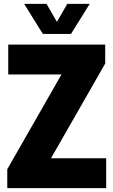

<svg xmlns="http://www.w3.org/2000/svg" viewBox="-20 -970 585 990"><path d="M17.5 0V-97.5L297 -586H22.5V-740H522.5V-642.5L243 -154H527.5V0ZM201 -795 104.5 -950H220L273.5 -857L327 -950H442.5L346 -795Z"/></svg>

Font: Encode Sans Condensed Condensed ExtraBold
Style: Regular
Weight: 800
Width: 3
Designer: Multiple Designers
Foundry: Impallari Type
Version: Version 3.000; ttfautohint (v1.8.3) -l 8 -r 50 -G 200 -x 14 